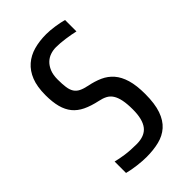

<svg xmlns="http://www.w3.org/2000/svg" viewBox="-217 -784 868 868"><g transform="rotate(-45 217.0 -350.0)"><path d="M381 -199Q381 -137 367 -97Q353 -57 327 -34Q301 -11 264.5 -2Q228 7 183 7Q159 7 126 3Q93 -1 67 -8V-81Q90 -75 121 -70.5Q152 -66 193 -66Q245 -66 268.5 -96Q292 -126 292 -189Q292 -225 287 -249.5Q282 -274 272 -289.5Q262 -305 246.5 -313Q231 -321 211 -325Q169 -334 140 -348Q111 -362 93 -384Q75 -406 66.5 -438Q58 -470 58 -514Q58 -568 72.5 -604.5Q87 -641 113.5 -664Q140 -687 176 -697Q212 -707 255 -707Q280 -707 309.5 -702.5Q339 -698 361 -692V-619Q335 -625 303 -629.5Q271 -634 245 -634Q226 -634 208.5 -628Q191 -622 177.5 -609Q164 -596 155.5 -575.5Q147 -555 147 -525Q147 -495 150 -474.5Q153 -454 161.5 -441Q170 -428 185 -420.5Q200 -413 224 -408Q260 -401 289 -388Q318 -375 338.5 -351.5Q359 -328 370 -291Q381 -254 381 -199Z"/></g></svg>

Font: Share
Style: Regular
Weight: 400
Designer: Ralph du Carrois
Version: Version 1.001